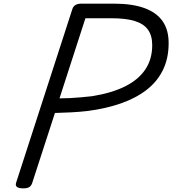

<svg xmlns="http://www.w3.org/2000/svg" viewBox="-20 -1018 944 1052"><path d="M107 14Q59 14 68 -16L377 -970Q382 -984 394 -991Q406 -998 428 -998H604Q704 -998 770.5 -974Q837 -950 870.5 -902.5Q904 -855 904 -782Q904 -698 872.5 -634Q841 -570 782.5 -525Q724 -480 642.5 -451.5Q561 -423 461 -410Q418 -405 371 -402.5Q324 -400 281 -399L156 -14Q151 0 140.5 7Q130 14 107 14ZM306 -479Q333 -479 364 -480.5Q395 -482 426 -485Q457 -488 485 -491Q591 -508 664 -544Q737 -580 775.5 -636.5Q814 -693 814 -771Q814 -823 790.5 -855.5Q767 -888 718 -903Q669 -918 590 -918H448Z"/></svg>

Font: Playwrite NZ
Style: Regular
Weight: 400
Designer: Veronika Burian, José Scaglione
Foundry: TypeTogether
Version: Version 1.002